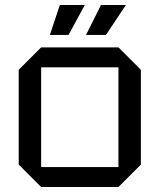

<svg xmlns="http://www.w3.org/2000/svg" viewBox="-20 -750 640 770"><path d="M55 -90V-470L145 -560H455L545 -470V-90L455 0H145ZM145 -80H455V-480H145ZM180 -610 220 -730H320L255 -610ZM325 -610 385 -730H485L405 -610Z"/></svg>

Font: Tektur
Style: Regular
Weight: 400
Designer: Adam Jagosz
Foundry: Adam Jagosz
Version: Version 1.005;gftools[0.9.30]